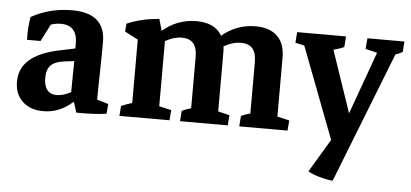

<svg xmlns="http://www.w3.org/2000/svg" viewBox="-43 -465 1550 724"><g transform="rotate(5 732.0 -103.5)"><path d="M127.4 7.3Q77.6 7.3 48.3 -20.5Q19 -48.3 19 -95.7Q19 -195.3 167 -226.1L227.5 -238.8V-257.3Q227.5 -326.7 165 -326.7Q146 -326.7 127.4 -320.3L94.2 -255.4H43Q41.5 -303.2 48.8 -342.3Q119.1 -381.3 202.6 -381.3Q329.1 -381.3 329.1 -272Q329.1 -258.3 328.9 -230Q328.6 -201.7 327.9 -168.7Q327.1 -135.7 326.7 -107.4Q326.2 -79.1 326.2 -64.5V-53.7L369.1 -41L366.2 -3.9Q323.2 2.9 252 2L239.3 -38.6Q189.5 7.3 127.4 7.3ZM124 -119.1Q124 -57.6 173.3 -57.6Q196.3 -57.6 226.1 -73.2Q226.1 -102.5 226.8 -132.8Q227.5 -163.1 227.5 -190.9L190.4 -186.5Q155.3 -182.1 139.6 -166.3Q124 -150.4 124 -119.1Z M415 0 418 -37.6Q437 -46.4 459 -52.7V-292.5L408.7 -318.8L411.1 -348.6Q462.9 -371.6 533.2 -377.4L545.9 -333.5Q602.1 -381.3 673.8 -381.3Q743.7 -381.3 770.5 -334.5Q826.2 -381.3 897.5 -381.3Q951.2 -381.3 980 -353.3Q1008.8 -325.2 1008.8 -272.9V-49.3L1054.7 -38.6L1051.3 0H868.7L871.6 -39.6Q886.7 -46.9 906.2 -52.2V-247.6Q906.2 -314.5 848.1 -314.5Q816.9 -314.5 783.2 -295.4Q784.7 -285.2 784.7 -273.4V-49.3L828.1 -38.6L825.2 0H644.5L647.5 -39.6Q662.6 -46.9 682.1 -52.2V-247.6Q682.1 -314.5 624.5 -314.5Q594.2 -314.5 561.5 -295.9V-49.3L607.9 -38.6L604.5 0Z M1237.3 173.8Q1183.1 167.5 1143.1 146.5L1218.3 21L1086.4 -325.2L1052.2 -332.5L1055.2 -373H1240.2L1237.3 -332.5Q1221.7 -325.2 1197.3 -318.8L1276.9 -85L1362.3 -321.8L1317.9 -332.5L1321.3 -373H1461.4L1458.5 -333.5Q1448.2 -326.7 1431.6 -321.3Z"/></g></svg>

Font: Markazi Text SemiBold
Style: Regular
Weight: 600
Designer: Borna Izadpanah (Arabic designer), Fiona Ross (Arabic design director) and Florian Runge (Latin designer)
Foundry: Borna Izadpanah and Florian Runge
Version: Version 1.001; ttfautohint (v1.8.3)